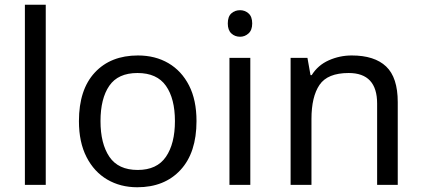

<svg xmlns="http://www.w3.org/2000/svg" viewBox="-20 -780 1779 810"><path d="M173 0H85V-760H173Z M809 -269Q809 -136 741.5 -63Q674 10 559 10Q488 10 432.5 -22.5Q377 -55 345 -117.5Q313 -180 313 -269Q313 -402 380 -474Q447 -546 562 -546Q635 -546 690.5 -513.5Q746 -481 777.5 -419.5Q809 -358 809 -269ZM404 -269Q404 -174 441.5 -118.5Q479 -63 561 -63Q642 -63 680 -118.5Q718 -174 718 -269Q718 -364 680 -418Q642 -472 560 -472Q478 -472 441 -418Q404 -364 404 -269Z M993 -737Q1013 -737 1028.5 -723.5Q1044 -710 1044 -681Q1044 -653 1028.5 -639Q1013 -625 993 -625Q971 -625 956 -639Q941 -653 941 -681Q941 -710 956 -723.5Q971 -737 993 -737ZM1036 -536V0H948V-536Z M1464 -546Q1560 -546 1609 -499.5Q1658 -453 1658 -349V0H1571V-343Q1571 -472 1451 -472Q1362 -472 1328 -422Q1294 -372 1294 -278V0H1206V-536H1277L1290 -463H1295Q1321 -505 1367 -525.5Q1413 -546 1464 -546Z"/></svg>

Font: Noto Sans Nabataean
Style: Regular
Weight: 400
Designer: Monotype Design Team
Foundry: Monotype Imaging Inc.
Version: Version 2.001; ttfautohint (v1.8.4.7-5d5b)